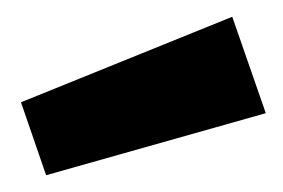

<svg xmlns="http://www.w3.org/2000/svg" viewBox="-20 -773 337 229"><path d="M35 -564 297 -638 257 -753 5 -651Z"/></svg>

Font: RazerF5
Style: Bold
Weight: 700
Foundry: Razer Inc.
Version: Version 2